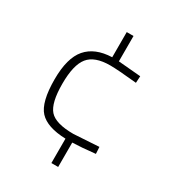

<svg xmlns="http://www.w3.org/2000/svg" viewBox="-167 -682 771 859"><g transform="rotate(30 218.5 -253.0)"><path d="M234 85V-41Q138 -44 98.5 -86.5Q59 -129 59 -247Q59 -357 102.5 -407.5Q146 -458 233 -461V-591H268V-460L384 -450L382 -415Q282 -425 244 -425Q164 -425 131.5 -384.5Q99 -344 99 -247Q99 -148 130.5 -112.5Q162 -77 254 -77L384 -85L386 -50Q312 -42 269 -41V85Z"/></g></svg>

Font: TypoPRO Titillium Maps
Style: 1 wt
Weight: 100
Designer: Campivisivi
Foundry: Accademia di Belle Arti di Urbino and students of MA course of Visual design
Version: Version 001.001